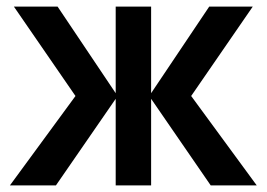

<svg xmlns="http://www.w3.org/2000/svg" viewBox="-20 -560 806 580"><path d="M149 0 329.5 -261.5V0H436.5V-261.5L616.5 0H755.5L557.5 -270L743.5 -540H612L436.5 -278.5V-540H329.5V-278.5L154 -540H22L208 -270L10 0Z"/></svg>

Font: Hauora
Style: Bold
Weight: 700
Designer: Wayne Shih
Foundry: WCYS
Version: Version 1.001;hotconv 1.0.109;makeotfexe 2.5.65596